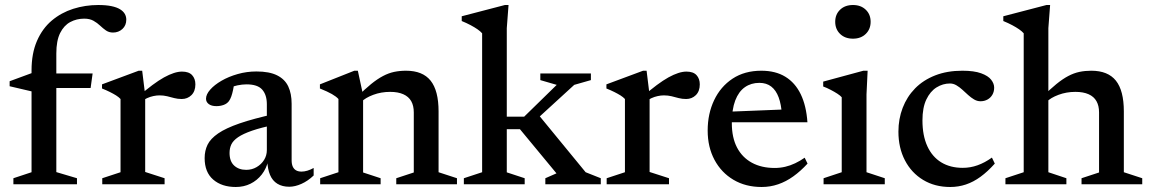

<svg xmlns="http://www.w3.org/2000/svg" viewBox="-20 -736 4594 767"><path d="M129.5 -384.5 106 -371 18.5 -391.5V-411.5L113.5 -446.5L149 -442.5H350L342 -384.5ZM205 -48.5 287.5 -24V0H33.5V-24L106 -48V-454.5Q106 -523 127.8 -572.8Q149.5 -622.5 187 -654Q224.5 -685.5 272.5 -700.8Q320.5 -716 372.5 -716Q403.5 -716 425 -711.5Q446.5 -707 459.5 -699Q472.5 -691 478.5 -680.5Q484.5 -670 484.5 -657.5Q484.5 -634.5 469 -620.2Q453.5 -606 431.5 -606Q415.5 -606 403.5 -614.2Q391.5 -622.5 380 -633.5Q368.5 -644.5 353.5 -653Q338.5 -661.5 316.5 -661.5Q286 -661.5 260.8 -648Q235.5 -634.5 220.2 -604Q205 -573.5 205 -522.5Z M707 -450Q734.5 -450 747.5 -435.8Q760.5 -421.5 760.5 -399Q760.5 -371.5 744.8 -356Q729 -340.5 706 -340.5Q690 -340.5 676 -344.2Q662 -348 647.8 -351.5Q633.5 -355 617 -355Q605.5 -355 592.5 -352.2Q579.5 -349.5 567.2 -343.8Q555 -338 544 -330L532 -350Q563 -377 588.5 -396Q614 -415 635.2 -426.8Q656.5 -438.5 674.2 -444.2Q692 -450 707 -450ZM560 -356V-49L637.5 -24V0H388.5V-24L461.5 -48V-340.5Q454.5 -348 443.8 -354.8Q433 -361.5 419 -368.5Q405 -375.5 387.5 -382.5V-399L534 -453.5H548Z M1078 -281 1080 -238Q1023 -226.5 987 -214Q951 -201.5 931.2 -188Q911.5 -174.5 904.2 -159.2Q897 -144 897 -125Q897 -91.5 915.5 -74.5Q934 -57.5 963.5 -57.5Q986.5 -57.5 1005.2 -68.5Q1024 -79.5 1035 -97.2Q1046 -115 1046 -136.5V-319.5Q1046 -357 1027.5 -378Q1009 -399 965 -399Q947.5 -399 928.5 -395Q909.5 -391 892 -383.5L917 -412Q914.5 -393 911.2 -377.5Q908 -362 904 -350.8Q900 -339.5 894.5 -332Q886.5 -321.5 873.2 -316.8Q860 -312 844.5 -312Q825 -312 814 -320.2Q803 -328.5 803 -341.5Q803 -359 819.8 -378Q836.5 -397 865 -413.5Q893.5 -430 929.5 -440.2Q965.5 -450.5 1004.5 -450.5Q1056 -450.5 1087 -435Q1118 -419.5 1131.5 -390.8Q1145 -362 1145 -321.5V-95.5Q1145 -80.5 1149.5 -70.5Q1154 -60.5 1162.8 -55.5Q1171.5 -50.5 1184.5 -50.5Q1195.5 -50.5 1208 -54.2Q1220.5 -58 1233 -65V-35Q1210 -13 1184.2 -1.5Q1158.5 10 1135.5 10Q1107.5 10 1088 -2Q1068.5 -14 1058.8 -37.2Q1049 -60.5 1048 -92.5L1052 -96Q1044.5 -63 1025.8 -39Q1007 -15 980.5 -2Q954 11 922 11Q866 11 831.8 -18.5Q797.5 -48 797.5 -104.5Q797.5 -134 809.2 -158Q821 -182 851.5 -203Q882 -224 937 -243Q992 -262 1078 -281Z M1430.5 -356V-47L1500.5 -24V0H1259V-24L1332 -48V-340.5Q1323 -350.5 1306 -360.2Q1289 -370 1258 -382.5V-399L1395.5 -453.5H1409.5ZM1563 -24 1633 -47V-287Q1633 -313.5 1622.8 -331.8Q1612.5 -350 1591.2 -359.5Q1570 -369 1538.5 -369Q1502.5 -369 1471 -357.2Q1439.5 -345.5 1423 -328.5L1405 -347.5Q1437 -379.5 1462.2 -400Q1487.5 -420.5 1509.8 -432.2Q1532 -444 1554.5 -448.8Q1577 -453.5 1602 -453.5Q1668.5 -453.5 1700.2 -413.8Q1732 -374 1732 -291V-48L1805.5 -24V0H1563Z M2103 -240.5 2127.5 -282 2319.5 -48 2380 -24V0H2158.5V-24L2203 -43.5L2057 -220H1978.5V-270H2074L2204 -397L2138.5 -416V-442.5H2340.5V-416L2274 -397ZM2004.5 -47.5 2076 -24V0H1833V-24L1906 -48V-603Q1899 -611 1887.5 -619Q1876 -627 1860 -635.5Q1844 -644 1824.5 -652V-671L1997 -716H2011.5L2004.5 -623.5Z M2722 -450Q2749.5 -450 2762.5 -435.8Q2775.5 -421.5 2775.5 -399Q2775.5 -371.5 2759.8 -356Q2744 -340.5 2721 -340.5Q2705 -340.5 2691 -344.2Q2677 -348 2662.8 -351.5Q2648.5 -355 2632 -355Q2620.5 -355 2607.5 -352.2Q2594.5 -349.5 2582.2 -343.8Q2570 -338 2559 -330L2547 -350Q2578 -377 2603.5 -396Q2629 -415 2650.2 -426.8Q2671.5 -438.5 2689.2 -444.2Q2707 -450 2722 -450ZM2575 -356V-49L2652.5 -24V0H2403.5V-24L2476.5 -48V-340.5Q2469.5 -348 2458.8 -354.8Q2448 -361.5 2434 -368.5Q2420 -375.5 2402.5 -382.5V-399L2549 -453.5H2563Z M3021.5 -453.5Q3078 -453.5 3117.2 -429.5Q3156.5 -405.5 3178.8 -359.5Q3201 -313.5 3205.5 -247.5H2883V-289.5L3145.5 -300L3103.5 -278Q3101 -319 3090.5 -347.2Q3080 -375.5 3061 -390.2Q3042 -405 3013.5 -405Q2980.5 -405 2955.8 -387.8Q2931 -370.5 2917.2 -334.8Q2903.5 -299 2903.5 -244Q2903.5 -186.5 2924.2 -146.8Q2945 -107 2983.5 -86Q3022 -65 3074.5 -65Q3096.5 -65 3116.8 -69.8Q3137 -74.5 3156.5 -83.8Q3176 -93 3194.5 -106L3206 -82.5Q3178.5 -52.5 3149.2 -31.5Q3120 -10.5 3088.5 0.2Q3057 11 3022.5 11Q2958.5 11 2910 -17.8Q2861.5 -46.5 2834.2 -97.5Q2807 -148.5 2807 -214.5Q2807 -281.5 2832.8 -335.8Q2858.5 -390 2906.5 -421.8Q2954.5 -453.5 3021.5 -453.5Z M3387.5 -581.5Q3355.5 -581.5 3336 -600.5Q3316.5 -619.5 3316.5 -649Q3316.5 -678.5 3336 -697.2Q3355.5 -716 3387.5 -716Q3419 -716 3438.5 -697.2Q3458 -678.5 3458 -649Q3458 -619.5 3438.5 -600.5Q3419 -581.5 3387.5 -581.5ZM3446 -453.5 3441.5 -359V-48L3514.5 -24V0H3270V-24L3342.5 -48V-347.5Q3337 -354 3325 -361.8Q3313 -369.5 3298.2 -377.2Q3283.5 -385 3268.5 -390.5V-410L3429 -453.5Z M3824.5 -453.5Q3871.5 -453.5 3899.5 -443.2Q3927.5 -433 3939.5 -417.5Q3951.5 -402 3951.5 -386Q3951.5 -370 3944.5 -357.8Q3937.5 -345.5 3925 -338.5Q3912.5 -331.5 3897 -331.5Q3883.5 -331.5 3871.2 -338.8Q3859 -346 3847.5 -356.5Q3836 -367 3824.5 -377.5Q3813 -388 3800.8 -395.2Q3788.5 -402.5 3775 -402.5Q3746.5 -402.5 3721.2 -386.8Q3696 -371 3680.5 -338.5Q3665 -306 3665 -255Q3665 -194.5 3684.5 -152Q3704 -109.5 3740 -87.5Q3776 -65.5 3826 -65.5Q3856.5 -65.5 3885.2 -75.8Q3914 -86 3942.5 -106.5L3954 -82.5Q3925.5 -50.5 3897 -29.8Q3868.5 -9 3838.5 1Q3808.5 11 3776 11Q3714.5 11 3667.8 -17.2Q3621 -45.5 3595 -95.5Q3569 -145.5 3569 -210Q3569 -261 3586 -305.2Q3603 -349.5 3635.5 -382.8Q3668 -416 3715.8 -434.8Q3763.5 -453.5 3824.5 -453.5Z M4300.5 -24 4370.5 -47V-287Q4370.5 -313.5 4360.2 -331.8Q4350 -350 4328.8 -359.5Q4307.5 -369 4276 -369Q4240 -369 4208.5 -357.2Q4177 -345.5 4160.5 -328.5L4142.5 -347.5Q4174.5 -379.5 4199.8 -400Q4225 -420.5 4247.2 -432.2Q4269.5 -444 4292 -448.8Q4314.5 -453.5 4339.5 -453.5Q4406 -453.5 4437.8 -413.8Q4469.5 -374 4469.5 -291V-48L4543 -24V0H4300.5ZM4240 0H3996.5V-24L4069.5 -48V-603Q4062.5 -611 4051 -619Q4039.5 -627 4023.5 -635.5Q4007.5 -644 3988 -652V-671L4160.5 -716H4175L4168 -623.5V-48L4240 -24Z"/></svg>

Font: Newsreader 16pt Medium
Style: Regular
Weight: 500
Designer: Hugues Gentile
Foundry: Production Type
Version: Version 1.003